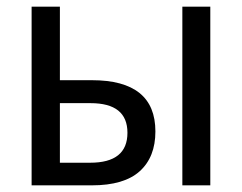

<svg xmlns="http://www.w3.org/2000/svg" viewBox="-20 -557 727 577"><path d="M612 0V-537H528V0ZM256 0Q353 0 400 -42.5Q447 -85 447 -162Q447 -316 256 -316H160V-537H75V0ZM160 -247H252Q363 -247 363 -158Q363 -68 251 -68H160Z"/></svg>

Font: Noto Sans UI SemiCondensed
Style: Regular
Weight: 400
Width: 4
Designer: Monotype Design Team
Foundry: Monotype Imaging Inc.
Version: 1.001